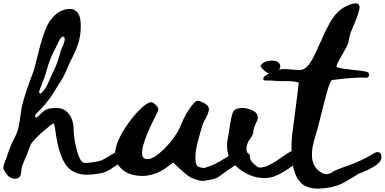

<svg xmlns="http://www.w3.org/2000/svg" viewBox="-84 -1051 2323 1159"><path d="M641 -153Q663 -172 679.5 -168.5Q696 -165 696 -137Q696 -129 693.5 -121.5Q691 -114 686 -107Q681 -100 675.5 -94.5Q670 -89 661.5 -83Q653 -77 648 -73Q643 -69 634 -63Q625 -57 622 -55Q621 -55 619 -54Q617 -53 617 -52Q614 -50 609 -46.5Q604 -43 602 -42Q568 -18 541 -9Q514 -2 474 2Q372 13 322 -45Q272 -103 251 -257Q245 -306 238 -306Q232 -306 167 -250Q130 -216 114 -196Q106 -188 100 -175Q94 -162 88 -144Q82 -126 79 -120Q76 -113 65 -87L50 -50Q46 -41 45 -20.5Q44 0 37.5 12Q31 24 13 27Q-22 32 -47 -4Q-63 -26 -64 -37Q-65 -48 -53 -78Q-50 -84 -48 -90Q-46 -95 -41.5 -108.5Q-37 -122 -35.5 -126.5Q-34 -131 -30 -142.5Q-26 -154 -23.5 -160Q-21 -166 -17 -176Q-13 -186 -9.5 -193Q-6 -200 -1.5 -209Q3 -218 8 -227Q27 -261 36.5 -331.5Q46 -402 49 -412Q66 -483 116 -615Q125 -640 137 -690.5Q149 -741 161 -784.5Q173 -828 191 -874Q209 -920 239.5 -952Q270 -984 310 -994Q344 -1002 365.5 -990.5Q387 -979 395 -956Q403 -933 403.5 -901.5Q404 -870 400.5 -845Q397 -820 391 -797Q380 -760 356 -711Q332 -663 323 -642Q309 -603 284 -563Q272 -546 248.5 -506.5Q225 -467 210 -449Q189 -421 164 -394Q161 -391 152 -382.5Q143 -374 136.5 -366.5Q130 -359 128 -352Q127 -349 129.5 -345Q132 -341 135 -342Q137 -342 140 -344Q148 -350 162 -364Q176 -378 188.5 -386Q201 -394 215 -396Q223 -397 231 -398Q274 -403 300.5 -390Q327 -377 345 -343Q361 -308 361 -263Q361 -223 374 -169Q386 -115 401 -88Q410 -72 421 -69Q432 -66 466 -70Q507 -75 533 -85Q601 -121 641 -153ZM253 -764Q251 -760 247 -752.5Q243 -745 240 -738.5Q237 -732 234 -726Q212 -680 199 -630Q194 -611 187 -591.5Q180 -572 169.5 -545Q159 -518 155 -508Q149 -492 157 -487Q161 -484 168 -491Q184 -507 195 -526.5Q206 -546 216.5 -572Q227 -598 234 -612Q263 -665 283 -745Q285 -750 291 -763.5Q297 -777 301 -787.5Q305 -798 306.5 -811Q308 -824 301 -828Q294 -834 284 -822Q276 -814 263 -785Q259 -775 253 -764ZM136 -342Z M1329.5 -134Q1351.5 -152 1368 -149Q1384.5 -146 1384.5 -117Q1384.5 -108 1380.5 -99Q1376.5 -90 1371.5 -84Q1366.5 -78 1356.5 -69.5Q1346.5 -61 1341 -57Q1335.5 -53 1324 -45.5Q1312.5 -38 1309.5 -36Q1238.5 13 1236.5 16Q1230.5 22 1207 29Q1183.5 36 1170.5 36Q1153.5 41 1140.5 41Q1127.5 41 1111 36.5Q1094.5 32 1087 29Q1079.5 26 1074.5 24Q1047.5 11 1000.5 -33L961.5 -70L911.5 -33Q859.5 2 798.5 10Q747.5 15 701.5 -1Q655.5 -17 629 -56.5Q602.5 -96 613.5 -151Q625.5 -209 671 -278.5Q716.5 -348 767.5 -397Q806.5 -434 829.5 -434Q840.5 -434 859.5 -414Q872.5 -400 872 -391Q871.5 -382 856.5 -354Q733.5 -113 792.5 -92L800.5 -91Q841.5 -85 913.5 -159Q985.5 -233 1013.5 -309Q1034.5 -360 1064.5 -401Q1090.5 -437 1102.5 -441.5Q1114.5 -446 1147.5 -429Q1175.5 -414 1177 -395Q1178.5 -376 1156.5 -334Q1145.5 -317 1138.5 -296Q1131.5 -276 1127.5 -260Q1125.5 -255 1122.5 -241.5Q1119.5 -228 1116.5 -219Q1110.5 -194 1105.5 -178Q1095.5 -136 1095.5 -98.5Q1095.5 -61 1107.5 -49Q1117.5 -39 1150.5 -37Q1155.5 -39 1177.5 -46.5Q1199.5 -54 1207.5 -58Q1284.5 -98 1329.5 -134Z M1564 -607Q1536 -600 1509 -627Q1490 -646 1489 -652Q1488 -658 1503 -670Q1524 -685 1556.5 -685Q1589 -685 1601 -670Q1614 -653 1602.5 -633Q1591 -613 1564 -607ZM1742 -128Q1749 -116 1742.5 -105Q1736 -94 1706 -69Q1659 -29 1595 4Q1547 28 1495.5 23.5Q1444 19 1398.5 -6Q1353 -31 1320 -71Q1273 -127 1292 -220Q1294 -227 1300 -268Q1306 -309 1312.5 -340.5Q1319 -372 1327 -382Q1336 -393 1356.5 -397Q1377 -401 1399 -397.5Q1421 -394 1441 -384.5Q1461 -375 1468.5 -359Q1476 -343 1468 -323Q1445 -275 1445 -256Q1445 -238 1425 -211Q1408 -191 1404.5 -162.5Q1401 -134 1414 -125Q1425 -121 1425 -100Q1425 -82 1451 -59Q1469 -42 1479.5 -40Q1490 -38 1518 -45Q1559 -60 1623 -106Q1674 -143 1700.5 -148Q1727 -153 1742 -128Z M2165.5 -121Q2188.5 -137 2204.5 -131.5Q2220.5 -126 2218.5 -98Q2217.5 -91 2214 -83.5Q2210.5 -76 2204.5 -70Q2198.5 -64 2193 -59Q2187.5 -54 2178.5 -48.5Q2169.5 -43 2163.5 -40Q2157.5 -37 2148 -32Q2138.5 -27 2135.5 -25Q2110.5 -12 2083.5 -4Q2082.5 -3 2059 11.5Q2035.5 26 2005.5 43.5Q1975.5 61 1956.5 67Q1930.5 76 1902.5 81Q1874.5 86 1843.5 87.5Q1812.5 89 1784 81Q1755.5 73 1736.5 57Q1713.5 36 1699 -0.5Q1684.5 -37 1680 -79.5Q1675.5 -122 1675.5 -159Q1675.5 -196 1678.5 -230Q1679.5 -235 1690 -315.5Q1700.5 -396 1710 -473.5L1719.5 -551Q1707.5 -558 1674.5 -561Q1654.5 -562 1633.5 -561Q1584.5 -561 1564.5 -564Q1560.5 -565 1553 -565Q1545.5 -565 1538 -565Q1530.5 -565 1523 -565Q1515.5 -565 1511 -566.5Q1506.5 -568 1505.5 -571Q1503.5 -587 1518.5 -594Q1519.5 -595 1532 -602.5Q1544.5 -610 1558 -617Q1571.5 -624 1594.5 -629.5Q1617.5 -635 1641.5 -634Q1716.5 -627 1735 -629.5Q1753.5 -632 1771.5 -651Q1798.5 -676 1843.5 -782Q1845.5 -786 1849.5 -794Q1866.5 -834 1877.5 -857Q1888.5 -880 1908.5 -915.5Q1928.5 -951 1952.5 -975Q1976.5 -999 2002.5 -1012Q2086.5 -1052 2086.5 -1007Q2086.5 -981 2047.5 -890Q2036.5 -865 2031.5 -851Q2025.5 -833 2021.5 -808Q2017.5 -783 2002.5 -758Q1978.5 -716 1962.5 -687Q1943.5 -653 1948.5 -647Q1953.5 -639 2049.5 -629Q2116.5 -622 2131 -617Q2145.5 -612 2143.5 -598Q2141.5 -579 2121.5 -582Q2113.5 -583 2089.5 -583Q2065.5 -582 2035.5 -580Q2005.5 -578 1973.5 -574Q1942.5 -570 1921.5 -568Q1910.5 -566 1892.5 -504Q1874.5 -442 1853 -353.5Q1831.5 -265 1821.5 -235Q1770.5 -82 1834.5 -25Q1863.5 1 1888.5 0Q1903.5 0 1921.5 -11Q1924.5 -15 1942 -23Q1959.5 -31 1978 -37.5Q1996.5 -44 2016 -51Q2035.5 -58 2036.5 -58Q2116.5 -90 2165.5 -121Z"/></svg>

Font: Beth Ellen
Style: Regular
Weight: 400
Designer: Alyson Diaz
Version: Version 2.000